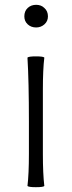

<svg xmlns="http://www.w3.org/2000/svg" viewBox="-20 -772 297 797"><path d="M129 5Q99 5 94 0Q100 -50 100 -133V-267Q100 -434 94 -533Q99 -538 129 -538Q160 -538 164 -533Q158 -484 158 -400V-266V-133Q158 -50 164 0Q160 5 129 5ZM130 -658Q109 -658 95 -671Q81 -684 81 -704Q81 -726 95 -739Q109 -752 130 -752Q151 -752 164 -739Q179 -726 179 -704Q179 -684 164.5 -671Q150 -658 130 -658Z"/></svg>

Font: GenSekiGothic TW L
Style: Regular
Weight: 300
Version: Version 1.501;PS 1;hotconv 16.6.51;makeotf.lib2.5.65220